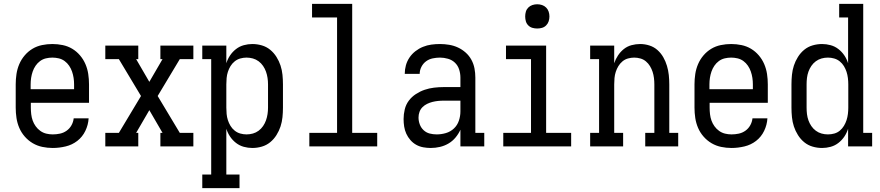

<svg xmlns="http://www.w3.org/2000/svg" viewBox="-20 -755 4540 990"><path d="M252 8Q225 8 198.5 2.5Q172 -3 149 -16.5Q126 -30 108 -50.5Q90 -71 79.5 -95.5Q69 -120 65 -146.5Q61 -173 61 -200V-320Q61 -347 65 -373.5Q69 -400 79.5 -424.5Q90 -449 107.5 -469.5Q125 -490 147.5 -503.5Q170 -517 196.5 -522.5Q223 -528 250 -528Q277 -528 303.5 -522.5Q330 -517 352.5 -503.5Q375 -490 392.5 -469.5Q410 -449 420.5 -424.5Q431 -400 435 -373.5Q439 -347 439 -320V-225H139V-200Q139 -183 141 -166Q143 -149 148.5 -133.5Q154 -118 164 -104Q174 -90 188 -80Q202 -70 218.5 -66Q235 -62 252 -62Q271 -62 289.5 -66Q308 -70 323.5 -81Q339 -92 348.5 -109Q358 -126 360 -145H437Q435 -111 420 -80Q405 -49 378.5 -28.5Q352 -8 318.5 0Q285 8 252 8ZM362 -295V-320Q362 -337 359.5 -353.5Q357 -370 351.5 -386Q346 -402 336.5 -416Q327 -430 313.5 -440Q300 -450 283.5 -454Q267 -458 250 -458Q233 -458 216.5 -454Q200 -450 186.5 -440Q173 -430 163.5 -416Q154 -402 148.5 -386Q143 -370 140.5 -353.5Q138 -337 138 -320V-295Z M523 0V-70H593L707 -260L593 -450H523V-520H693V-450H682L750 -333L818 -450H807V-520H977V-450H907L793 -260L907 -70H977V0H807V-70H818L750 -187L682 -70H693V0Z M1023 215V145H1069V-450H1023V-520H1147V-429Q1154 -451 1166.5 -469.5Q1179 -488 1197 -502Q1215 -516 1237 -522Q1259 -528 1281 -528Q1306 -528 1330 -521Q1354 -514 1373 -498.5Q1392 -483 1405.5 -461.5Q1419 -440 1426.5 -417Q1434 -394 1436.5 -369.5Q1439 -345 1439 -320V-200Q1439 -175 1436.5 -150.5Q1434 -126 1426.5 -103Q1419 -80 1405.5 -58.5Q1392 -37 1373 -21.5Q1354 -6 1330 1Q1306 8 1281 8Q1259 8 1237 2Q1215 -4 1197 -18Q1179 -32 1166.5 -50.5Q1154 -69 1147 -91V145H1215V215ZM1251 -62Q1268 -62 1284 -66.5Q1300 -71 1313.5 -81Q1327 -91 1336.5 -105Q1346 -119 1351.5 -134.5Q1357 -150 1359.5 -166.5Q1362 -183 1362 -200V-320Q1362 -337 1359.5 -353.5Q1357 -370 1351.5 -385.5Q1346 -401 1336.5 -415Q1327 -429 1313.5 -439Q1300 -449 1284 -453.5Q1268 -458 1251 -458Q1235 -458 1219 -453.5Q1203 -449 1190 -438.5Q1177 -428 1168.5 -414Q1160 -400 1155 -384.5Q1150 -369 1148.5 -352.5Q1147 -336 1147 -320V-200Q1147 -184 1148.5 -167.5Q1150 -151 1155 -135.5Q1160 -120 1168.5 -106Q1177 -92 1190 -81.5Q1203 -71 1219 -66.5Q1235 -62 1251 -62Z M1575 0V-70H1718V-665H1589V-735H1796V-70H1925V0Z M2201 8Q2182 8 2162.5 4.5Q2143 1 2126 -8.5Q2109 -18 2096 -33Q2083 -48 2075 -65.5Q2067 -83 2064 -102.5Q2061 -122 2061 -141Q2061 -166 2067 -191Q2073 -216 2088 -236Q2103 -256 2124.5 -270Q2146 -284 2169.5 -292Q2193 -300 2218 -303Q2243 -306 2268 -306H2354V-355Q2354 -376 2347.5 -396.5Q2341 -417 2326 -431.5Q2311 -446 2290 -452Q2269 -458 2249 -458Q2230 -458 2211 -454Q2192 -450 2177 -439Q2162 -428 2153 -410.5Q2144 -393 2144 -374Q2144 -374 2144 -374Q2144 -374 2144 -374H2067Q2067 -374 2067 -374Q2067 -374 2067 -374Q2067 -397 2073 -418.5Q2079 -440 2091.5 -458.5Q2104 -477 2122 -491Q2140 -505 2161 -513.5Q2182 -522 2204 -525Q2226 -528 2249 -528Q2272 -528 2296 -524Q2320 -520 2341.5 -510Q2363 -500 2381 -484Q2399 -468 2410.5 -447Q2422 -426 2426.5 -402.5Q2431 -379 2431 -355V-70H2477V0H2354V-86Q2344 -64 2328.5 -45.5Q2313 -27 2292.5 -15Q2272 -3 2248.5 2.5Q2225 8 2201 8ZM2232 -62Q2256 -62 2279.5 -69Q2303 -76 2320.5 -92.5Q2338 -109 2346 -132.5Q2354 -156 2354 -180V-236H2268Q2253 -236 2238.5 -234.5Q2224 -233 2210 -229.5Q2196 -226 2182.5 -219.5Q2169 -213 2158.5 -202.5Q2148 -192 2143 -178Q2138 -164 2138 -149Q2138 -131 2144.5 -113.5Q2151 -96 2164.5 -83.5Q2178 -71 2195.5 -66.5Q2213 -62 2232 -62Z M2575 0V-70H2718V-450H2589V-520H2796V-70H2925V0ZM2750 -608Q2737 -608 2725 -611.5Q2713 -615 2704 -624Q2695 -633 2691.5 -645Q2688 -657 2688 -670Q2688 -683 2691.5 -695Q2695 -707 2704 -716Q2713 -725 2725 -729Q2737 -733 2750 -733Q2763 -733 2775 -729Q2787 -725 2796 -716Q2805 -707 2809 -695Q2813 -683 2813 -670Q2813 -657 2809 -645Q2805 -633 2796 -624Q2787 -615 2775 -611.5Q2763 -608 2750 -608Z M3023 0V-70H3069V-450H3023V-520H3147V-429Q3154 -450 3166.5 -469Q3179 -488 3196.5 -502Q3214 -516 3236 -522Q3258 -528 3281 -528Q3305 -528 3328.5 -520.5Q3352 -513 3370 -497Q3388 -481 3400 -460Q3412 -439 3419 -415.5Q3426 -392 3428.5 -368Q3431 -344 3431 -320V-70H3477V0H3307V-70H3354V-320Q3354 -336 3352 -352.5Q3350 -369 3345 -384.5Q3340 -400 3331.5 -414Q3323 -428 3310.5 -438.5Q3298 -449 3282 -453.5Q3266 -458 3250 -458Q3234 -458 3218 -453.5Q3202 -449 3189.5 -438.5Q3177 -428 3168.5 -414Q3160 -400 3155 -384.5Q3150 -369 3148.5 -352.5Q3147 -336 3147 -320V-70H3193V0Z M3752 8Q3725 8 3698.5 2.5Q3672 -3 3649 -16.5Q3626 -30 3608 -50.5Q3590 -71 3579.5 -95.5Q3569 -120 3565 -146.5Q3561 -173 3561 -200V-320Q3561 -347 3565 -373.5Q3569 -400 3579.5 -424.5Q3590 -449 3607.5 -469.5Q3625 -490 3647.5 -503.5Q3670 -517 3696.5 -522.5Q3723 -528 3750 -528Q3777 -528 3803.5 -522.5Q3830 -517 3852.5 -503.5Q3875 -490 3892.5 -469.5Q3910 -449 3920.5 -424.5Q3931 -400 3935 -373.5Q3939 -347 3939 -320V-225H3639V-200Q3639 -183 3641 -166Q3643 -149 3648.5 -133.5Q3654 -118 3664 -104Q3674 -90 3688 -80Q3702 -70 3718.5 -66Q3735 -62 3752 -62Q3771 -62 3789.5 -66Q3808 -70 3823.5 -81Q3839 -92 3848.5 -109Q3858 -126 3860 -145H3937Q3935 -111 3920 -80Q3905 -49 3878.5 -28.5Q3852 -8 3818.5 0Q3785 8 3752 8ZM3862 -295V-320Q3862 -337 3859.5 -353.5Q3857 -370 3851.5 -386Q3846 -402 3836.5 -416Q3827 -430 3813.5 -440Q3800 -450 3783.5 -454Q3767 -458 3750 -458Q3733 -458 3716.5 -454Q3700 -450 3686.5 -440Q3673 -430 3663.5 -416Q3654 -402 3648.5 -386Q3643 -370 3640.5 -353.5Q3638 -337 3638 -320V-295Z M4219 8Q4194 8 4170 1Q4146 -6 4127 -21.5Q4108 -37 4094.5 -58.5Q4081 -80 4073.5 -103Q4066 -126 4063.5 -150.5Q4061 -175 4061 -200V-320Q4061 -345 4063.5 -369.5Q4066 -394 4073.5 -417Q4081 -440 4094.5 -461.5Q4108 -483 4127 -498.5Q4146 -514 4170 -521Q4194 -528 4219 -528Q4241 -528 4263 -522Q4285 -516 4303 -502Q4321 -488 4333.5 -469.5Q4346 -451 4353 -429V-665H4307V-735H4431V-70H4477V0H4353V-91Q4346 -69 4333.5 -50.5Q4321 -32 4303 -18Q4285 -4 4263 2Q4241 8 4219 8ZM4249 -62Q4249 -62 4249 -62Q4249 -62 4249 -62Q4266 -62 4282 -66.5Q4298 -71 4310.5 -81.5Q4323 -92 4331.5 -106Q4340 -120 4345 -135.5Q4350 -151 4352 -167.5Q4354 -184 4354 -200V-320Q4354 -336 4352 -352.5Q4350 -369 4345 -384.5Q4340 -400 4331.5 -414Q4323 -428 4310 -438.5Q4297 -449 4281 -453.5Q4265 -458 4249 -458Q4232 -458 4216 -453.5Q4200 -449 4186.5 -439Q4173 -429 4163.5 -415Q4154 -401 4148.5 -385.5Q4143 -370 4141 -353.5Q4139 -337 4139 -320V-200Q4139 -183 4141 -166.5Q4143 -150 4148.5 -134.5Q4154 -119 4163.5 -105Q4173 -91 4186.5 -81Q4200 -71 4216 -66.5Q4232 -62 4249 -62Z"/></svg>

Font: Iosevka Slab
Style: Regular
Weight: 400
Monospace: yes
Designer: Belleve Invis
Foundry: Belleve Invis
Version: Version 11.2.4; ttfautohint (v1.8.3)